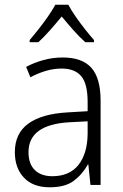

<svg xmlns="http://www.w3.org/2000/svg" viewBox="-20 -785 523 815"><path d="M246 -541Q329 -541 368 -497Q407 -453 407 -358V0H364L355 -87H353Q329 -44 292.5 -17Q256 10 191 10Q120 10 81.5 -31Q43 -72 43 -139Q43 -219 100.5 -260.5Q158 -302 268 -308L352 -313V-352Q352 -430 324.5 -462Q297 -494 242 -494Q209 -494 176 -484.5Q143 -475 109 -457L91 -501Q124 -519 164 -530Q204 -541 246 -541ZM274 -266Q101 -256 101 -139Q101 -89 128 -63Q155 -37 202 -37Q275 -37 313 -85Q351 -133 352 -217V-270ZM270 -765Q282 -742 301.5 -714Q321 -686 342 -659.5Q363 -633 379 -615V-606H342Q317 -628 291 -657.5Q265 -687 242 -715Q219 -687 193 -657.5Q167 -628 143 -606H106V-615Q123 -635 144 -661.5Q165 -688 184 -715.5Q203 -743 215 -765Z"/></svg>

Font: Noto Sans Myanmar SemiCondensed Light
Style: Regular
Weight: 300
Width: 4
Designer: Monotype Design Team
Foundry: Monotype Imaging Inc.
Version: Version 2.107; ttfautohint (v1.8.4.7-5d5b)